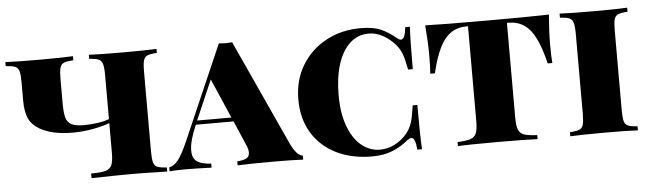

<svg xmlns="http://www.w3.org/2000/svg" viewBox="-43 -778 3202 948"><g transform="rotate(-5 1557.5 -304.0)"><path d="M682 -502V-106Q682 -68 687 -51Q692 -34 706.5 -28Q721 -22 753 -20V0L710 -1Q630 -3 575 -3Q513 -3 378 0V-23Q427 -23 449.5 -29.5Q472 -36 480.5 -55Q489 -74 489 -116V-263Q457 -251 407.5 -241.5Q358 -232 305 -232Q204 -232 143 -267Q105 -289 90 -322.5Q75 -356 75 -411V-502Q75 -540 70 -557Q65 -574 50.5 -580Q36 -586 4 -588V-608Q61 -605 177 -605Q284 -605 339 -608V-588Q307 -586 292.5 -580Q278 -574 273 -557Q268 -540 268 -502V-379Q268 -333 275 -309Q282 -285 302.5 -274.5Q323 -264 365 -264Q397 -264 431.5 -269Q466 -274 489 -283V-502Q489 -540 483.5 -557Q478 -574 464 -580Q450 -586 418 -588V-608Q475 -605 591 -605Q698 -605 753 -608V-588Q721 -586 706.5 -580Q692 -574 687 -557Q682 -540 682 -502Z M1427 -20V0Q1376 -3 1280 -3Q1159 -3 1102 0V-20Q1133 -22 1148 -30.5Q1163 -39 1163 -59Q1163 -77 1150 -104L1101 -218H914Q880 -140 880 -93Q880 -53 904 -37.5Q928 -22 973 -20V0Q898 -3 842 -3Q795 -3 765 0V-20Q789 -24 809.5 -50Q830 -76 857 -137L1062 -608Q1084 -606 1095 -606Q1106 -606 1128 -608L1368 -84Q1398 -22 1427 -20ZM1092 -238 1007 -434 922 -238Z M1941 -557Q1952 -548 1960 -548Q1980 -548 1986 -608H2009Q2005 -548 2005 -398H1982Q1971 -454 1961.5 -478.5Q1952 -503 1932 -526Q1904 -557 1871 -574.5Q1838 -592 1803 -592Q1750 -592 1711 -557Q1672 -522 1650.5 -456.5Q1629 -391 1629 -302Q1629 -212 1653 -147.5Q1677 -83 1718 -49.5Q1759 -16 1810 -16Q1847 -16 1882 -33.5Q1917 -51 1943 -82Q1963 -106 1972 -134.5Q1981 -163 1989 -220H2012Q2012 -63 2016 0H1993Q1990 -31 1984 -45.5Q1978 -60 1968 -60Q1960 -60 1948 -51Q1912 -21 1869 -3.5Q1826 14 1768 14Q1669 14 1592.5 -23Q1516 -60 1472.5 -130.5Q1429 -201 1429 -298Q1429 -393 1473.5 -466.5Q1518 -540 1594.5 -581Q1671 -622 1765 -622Q1828 -622 1865.5 -605.5Q1903 -589 1941 -557Z M2691 -460Q2691 -400 2694 -368H2671Q2643 -486 2602.5 -535.5Q2562 -585 2497 -585H2488V-116Q2488 -74 2496 -55Q2504 -36 2524 -29Q2544 -22 2589 -20V0Q2533 -3 2387 -3Q2242 -3 2194 0V-20Q2239 -22 2259 -29Q2279 -36 2287 -55Q2295 -74 2295 -116V-585H2286Q2221 -585 2180.5 -535.5Q2140 -486 2112 -368H2089Q2092 -400 2092 -460Q2092 -525 2085 -608Q2174 -605 2387 -605Q2606 -605 2698 -608Q2691 -525 2691 -460Z M3086 -588Q3054 -586 3039.5 -580Q3025 -574 3020 -557Q3015 -540 3015 -502V-106Q3015 -68 3020 -51Q3025 -34 3039.5 -28Q3054 -22 3086 -20V0Q3031 -3 2924 -3Q2805 -3 2751 0V-20Q2783 -22 2797.5 -28Q2812 -34 2817 -51Q2822 -68 2822 -106V-502Q2822 -540 2816.5 -557Q2811 -574 2797 -580Q2783 -586 2751 -588V-608Q2805 -605 2924 -605Q3030 -605 3086 -608Z"/></g></svg>

Font: Playfair Display SC Black
Style: Regular
Weight: 900
Designer: Claus Eggers Sørensen
Foundry: Claus Eggers Sørensen
Version: Version 1.200; ttfautohint (v1.6)